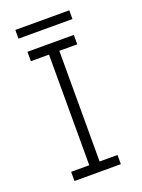

<svg xmlns="http://www.w3.org/2000/svg" viewBox="-129 -725 582 786"><g transform="rotate(-20 161.5 -332.0)"><path d="M135 -18V-545H180V-18ZM56 0V-40H258V0ZM56 -522V-563H258V-522ZM40 -626V-664H275V-626Z"/></g></svg>

Font: Darker Grotesque Light
Style: Regular
Weight: 400
Version: Version 1.000;gftools[0.9.28]